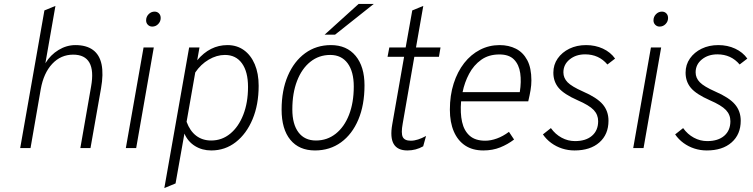

<svg xmlns="http://www.w3.org/2000/svg" viewBox="-20 -752 3822 975"><path d="M82.5 0 205.5 -699 261.5 -722 210.5 -431Q236.5 -473.5 277.2 -498.2Q318 -523 363 -523Q418.5 -523 452 -498.5Q485.5 -474 495.8 -425Q506 -376 493 -303L439.5 0H388L442.5 -312.5Q457 -393.5 434 -434Q411 -474.5 351.5 -474.5Q289 -474.5 245.2 -427.8Q201.5 -381 187 -299.5L135 0Z M619 0 709 -511H761L671.5 0ZM753 -617Q740 -617 731 -626Q722 -635 722 -648.5Q722 -667 734.8 -680Q747.5 -693 765 -693Q778.5 -693 787.2 -684Q796 -675 796 -660.5Q796 -643 783.5 -630Q771 -617 753 -617Z M814.5 203 940.5 -511H993L981.5 -446Q1046 -523 1135 -523Q1183 -523 1218.5 -497.5Q1254 -472 1273.8 -425.5Q1293.5 -379 1293.5 -316.5Q1293.5 -220.5 1262.5 -146.5Q1231.5 -72.5 1177.2 -30.2Q1123 12 1053 12Q1006.5 12 970.2 -10.5Q934 -33 916.5 -73.5L871.5 179.5ZM1052.5 -38.5Q1107 -38.5 1149.2 -73.2Q1191.5 -108 1215.5 -169.5Q1239.5 -231 1239.5 -310.5Q1239.5 -387.5 1208.8 -430.2Q1178 -473 1122 -473Q1080.5 -473 1040 -449.2Q999.5 -425.5 971.5 -384L927.5 -133.5Q944.5 -87 976.2 -62.8Q1008 -38.5 1052.5 -38.5Z M1579.5 12Q1499 12 1454.5 -42Q1410 -96 1410 -195.5Q1410 -293 1441.5 -366.8Q1473 -440.5 1529.5 -481.8Q1586 -523 1660.5 -523Q1740.5 -523 1785.8 -468.5Q1831 -414 1831 -318.5Q1831 -219 1799.8 -144.8Q1768.5 -70.5 1711.8 -29.2Q1655 12 1579.5 12ZM1584.5 -38.5Q1641.5 -38.5 1685 -73Q1728.5 -107.5 1752.5 -169.2Q1776.5 -231 1776.5 -312.5Q1776.5 -388.5 1745.2 -430.8Q1714 -473 1657 -473Q1599.5 -473 1556 -438.2Q1512.5 -403.5 1488.5 -341.2Q1464.5 -279 1464.5 -196.5Q1464.5 -121 1495.8 -79.8Q1527 -38.5 1584.5 -38.5ZM1628.5 -576 1801 -732H1878L1681.5 -576Z M2049 12Q1998.5 12 1979.2 -21Q1960 -54 1972 -121L2032 -463.5H1948L1957 -511H2040L2073.5 -699L2129.5 -722L2092.5 -511H2217L2209 -463.5H2084L2025 -124.5Q2016 -75.5 2025.2 -56.5Q2034.5 -37.5 2066 -37.5Q2084 -37.5 2103.2 -43.8Q2122.5 -50 2143.5 -61.5L2129 -9Q2092 12 2049 12Z M2434.5 12Q2380 12 2342.2 -13Q2304.5 -38 2284.5 -84.5Q2264.5 -131 2264.5 -195Q2264.5 -268 2283.8 -328Q2303 -388 2337.2 -431.8Q2371.5 -475.5 2417.5 -499.2Q2463.5 -523 2517 -523Q2563.5 -523 2600 -504.5Q2636.5 -486 2657.5 -446.5Q2678.5 -407 2678.5 -343.5Q2678.5 -319.5 2674.2 -294.2Q2670 -269 2662.5 -237.5H2321.5Q2316.5 -177.5 2326.5 -132.8Q2336.5 -88 2365 -62.8Q2393.5 -37.5 2444 -37.5Q2472.5 -37.5 2503.5 -48.8Q2534.5 -60 2564.5 -82.5L2590.5 -43.5Q2558.5 -19 2520 -3.5Q2481.5 12 2434.5 12ZM2329 -284H2619.5Q2628 -337 2621.8 -380.5Q2615.5 -424 2590.2 -449.8Q2565 -475.5 2516 -475.5Q2461.5 -475.5 2423.5 -448.2Q2385.5 -421 2362.2 -377.2Q2339 -333.5 2329 -284Z M2897.5 12Q2864.5 12 2834.5 2.2Q2804.5 -7.5 2779.5 -25.8Q2754.5 -44 2737 -69.5L2777.5 -101.5Q2800 -70 2832 -52.8Q2864 -35.5 2900 -35.5Q2955 -35.5 2986.2 -62.5Q3017.5 -89.5 3017.5 -136.5Q3017.5 -169.5 2994.8 -193.5Q2972 -217.5 2913 -243Q2844 -273.5 2817 -305.5Q2790 -337.5 2790 -383Q2790 -423.5 2812 -455Q2834 -486.5 2871.5 -504.8Q2909 -523 2956 -523Q3003 -523 3041.8 -505Q3080.5 -487 3103.5 -454.5L3064.5 -424.5Q3021 -476 2951.5 -476Q2904.5 -476 2872.8 -450.2Q2841 -424.5 2841 -384.5Q2841 -356 2862.2 -334.2Q2883.5 -312.5 2940 -287.5Q3011.5 -256.5 3040.8 -222Q3070 -187.5 3070 -139Q3070 -69.5 3023.8 -28.8Q2977.5 12 2897.5 12Z M3195.5 0 3285.5 -511H3337.5L3248 0ZM3329.5 -617Q3316.5 -617 3307.5 -626Q3298.5 -635 3298.5 -648.5Q3298.5 -667 3311.2 -680Q3324 -693 3341.5 -693Q3355 -693 3363.8 -684Q3372.5 -675 3372.5 -660.5Q3372.5 -643 3360 -630Q3347.5 -617 3329.5 -617Z M3569 12Q3536 12 3506 2.2Q3476 -7.5 3451 -25.8Q3426 -44 3408.5 -69.5L3449 -101.5Q3471.5 -70 3503.5 -52.8Q3535.5 -35.5 3571.5 -35.5Q3626.5 -35.5 3657.8 -62.5Q3689 -89.5 3689 -136.5Q3689 -169.5 3666.2 -193.5Q3643.5 -217.5 3584.5 -243Q3515.5 -273.5 3488.5 -305.5Q3461.5 -337.5 3461.5 -383Q3461.5 -423.5 3483.5 -455Q3505.5 -486.5 3543 -504.8Q3580.5 -523 3627.5 -523Q3674.5 -523 3713.2 -505Q3752 -487 3775 -454.5L3736 -424.5Q3692.5 -476 3623 -476Q3576 -476 3544.2 -450.2Q3512.5 -424.5 3512.5 -384.5Q3512.5 -356 3533.8 -334.2Q3555 -312.5 3611.5 -287.5Q3683 -256.5 3712.2 -222Q3741.5 -187.5 3741.5 -139Q3741.5 -69.5 3695.2 -28.8Q3649 12 3569 12Z"/></svg>

Font: Overpass ExtraLight
Style: Italic
Weight: 250
Italic angle: -10°
Designer: Delve Withrington, Dave Bailey, Thomas Jockin
Foundry: Delve Fonts LLC
Version: Version 4.000